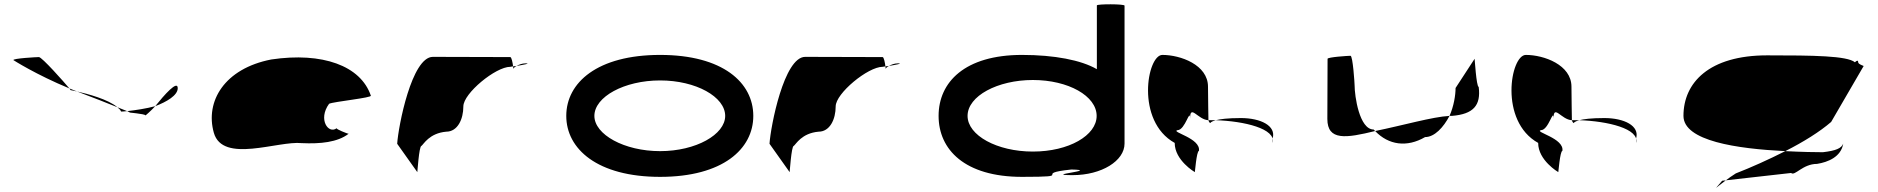

<svg xmlns="http://www.w3.org/2000/svg" viewBox="-20 -810 8687 888"><path d="M42 -532C42 -532 146 -465 301 -401C275 -432 174 -546 160 -546C150 -546 39 -540 42 -532ZM301 -401C303 -397 307 -394 307 -393C307 -393 319 -391 336 -387C324 -391 313 -397 301 -401ZM336 -387C410 -359 479 -332 523 -314C480 -351 385 -376 336 -387ZM523 -314C530 -308 538 -301 540 -294C548 -294 558 -295 568 -296C558 -300 542 -306 523 -314ZM568 -296C576 -292 581 -290 580 -290C563 -290 653 -284 653 -276C653 -276 676 -295 698 -319C658 -308 605 -300 568 -296ZM698 -319C751 -339 802 -369 802 -402C802 -442 739 -370 698 -319Z M969 -196C1010 -52 1266 -160 1376 -148C1462 -144 1541 -152 1592 -191C1584 -193 1535 -212 1537 -217C1500 -188 1449 -257 1502 -330C1522 -340 1705 -358 1695 -368C1648 -506 1471 -570 1235 -535C1018 -493 928 -341 969 -196ZM1537 -217C1537 -217 1537 -218 1537 -218C1537 -218 1537 -217 1537 -217ZM1593 -192 1592 -191C1594 -191 1594 -191 1593 -190Z M1817 -145 1910 -14C1910 -6 1918 -135 1929 -135C1939 -142 1965 -194 2044 -201C2096 -201 2123 -258 2123 -318C2123 -378 2272 -501 2340 -501C2340 -501 2345 -502 2353 -503C2351 -520 2346 -546 2340 -546C2340 -546 2124 -547 1982 -547C1884 -547 1822 -225 1817 -145ZM2353 -503C2354 -498 2354 -494 2354 -491C2354 -494 2360 -500 2369 -505C2363 -504 2358 -504 2353 -503ZM2369 -505C2399 -510 2438 -517 2411 -517C2395 -517 2380 -511 2369 -505Z M2599 -274C2599 -121 2743 8 3033 8C3323 8 3464 -121 3464 -274C3464 -428 3323 -556 3033 -556C2743 -556 2599 -428 2599 -274ZM2729 -274C2729 -362 2867 -438 3033 -438C3199 -438 3334 -362 3334 -274C3334 -188 3199 -111 3033 -111C2867 -111 2729 -188 2729 -274Z M3539 -145 3632 -14C3632 -6 3640 -135 3651 -135C3661 -142 3687 -194 3766 -201C3818 -201 3845 -258 3845 -318C3845 -378 3994 -501 4062 -501C4062 -501 4067 -502 4075 -503C4073 -520 4068 -546 4062 -546C4062 -546 3846 -547 3704 -547C3606 -547 3544 -225 3539 -145ZM4075 -503C4076 -498 4076 -494 4076 -491C4076 -494 4082 -500 4091 -505C4085 -504 4080 -504 4075 -503ZM4091 -505C4121 -510 4160 -517 4133 -517C4117 -517 4102 -511 4091 -505Z M4321 -274C4321 -118 4442 8 4707 8C4966 8 4745 -6 4935 -26C5074 -23 4795 0 4941 0C5075 0 5181 -66 5181 -146V-784C5181 -792 5053 -792 5053 -785V-490C4981 -532 4856 -556 4707 -556C4442 -556 4321 -430 4321 -274ZM4455 -274C4455 -366 4594 -440 4757 -440C4921 -440 5052 -366 5052 -274C5052 -184 4924 -109 4757 -109C4591 -109 4455 -184 4455 -274Z M5413 -149C5413 -68 5506 -14 5506 -14C5506 -6 5514 -112 5525 -112C5535 -171 5392 -200 5426 -208C5462 -208 5484 -314 5484 -261C5484 -331 5520 -256 5569 -254C5569 -281 5567 -346 5567 -409C5567 -510 5440 -556 5356 -556C5285 -556 5231 -250 5413 -149ZM5569 -254C5571 -246 5575 -242 5577 -241C5577 -237 5574 -246 5603 -254ZM5603 -254C5623 -259 5657 -264 5719 -264C5811 -264 5883 -228 5866 -170V-149C5883 -215 5733 -250 5603 -254Z M6119 -260C6119 -158 6206 -171 6340 -204C6339 -206 6334 -209 6333 -211C6267 -211 6245 -366 6245 -416C6245 -424 6237 -552 6226 -552C6216 -552 6120 -546 6120 -538C6120 -538 6119 -340 6119 -260ZM6340 -204C6402 -139 6487 -127 6571 -176C6615 -176 6656 -221 6684 -274C6606 -270 6468 -230 6340 -204ZM6684 -274H6695C6794 -282 6830 -322 6819 -408C6808 -408 6800 -546 6800 -538L6712 -403C6712 -370 6704 -319 6684 -274Z M7094 -149C7094 -68 7187 -14 7187 -14C7187 -6 7195 -112 7206 -112C7216 -171 7073 -200 7107 -208C7143 -208 7165 -314 7165 -261C7165 -331 7201 -256 7250 -254C7250 -281 7248 -346 7248 -409C7248 -510 7121 -556 7037 -556C6966 -556 6912 -250 7094 -149ZM7250 -254C7252 -246 7256 -242 7258 -241C7258 -237 7255 -246 7284 -254ZM7284 -254C7304 -259 7338 -264 7400 -264C7492 -264 7564 -228 7547 -170V-149C7564 -215 7414 -250 7284 -254Z M7766 -274C7766 -158 8013 -122 8237 -111C8322 -154 8397 -201 8449 -246L8599 -504C8606 -504 8574 -512 8574 -522C8574 -533 8567 -530 8559 -522C8523 -552 8368 -554 8153 -554C7885 -554 7766 -428 7766 -274ZM7945 26C7903 76 7910 62 7962 24ZM7962 24 8264 -10C8281 6 8317 -52 8384 -52C8434 -60 8495 -84 8505 -146C8497 -124 8471 -113 8411 -106C8377 -106 8314 -107 8237 -111C8160 -72 8080 -36 8008 -8C7989 4 7974 15 7962 24Z"/></svg>

Font: Ampere
Style: UltExt
Weight: 400
Version: Version 1